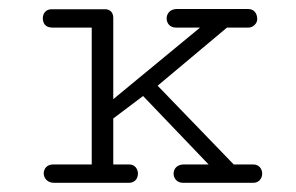

<svg xmlns="http://www.w3.org/2000/svg" viewBox="-20 -398 645 418"><path d="M226.6 -182.1V-359.4C226.6 -371.1 219.2 -377.9 209 -377.9H92.3C79.1 -377.9 73.2 -367.7 73.2 -358.4C73.2 -348.1 78.1 -337.9 94.2 -337.9H179.7V-40H95.7C82 -40 75.2 -30.3 75.2 -20.5C75.2 -10.3 83 0 97.7 0H260.7C273.9 0 280.3 -9.8 280.3 -20C280.3 -29.8 273.9 -40 261.2 -40H226.6V-140.1L291.5 -189L434.1 -40H380.4C365.2 -40 357.9 -30.3 357.9 -20C357.9 -10.3 364.7 0 378.4 0H531.2C543.9 0 550.8 -9.8 550.8 -20C550.8 -29.8 544.4 -40 531.2 -40H488.8L323.2 -211.4L474.1 -337.9H520.5C531.2 -337.9 540 -347.2 540 -356C540 -367.7 534.2 -378.4 520 -378.4H365.2C350.1 -378.4 342.8 -368.2 342.8 -357.9C342.8 -347.7 349.6 -337.9 363.3 -337.9H415.5Z"/></svg>

Font: Cutive Mono
Style: Regular
Weight: 400
Monospace: yes
Designer: Vernon Adams
Foundry: Vernon Adams
Version: Version 1.002